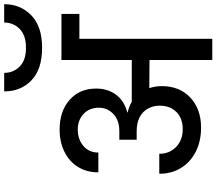

<svg xmlns="http://www.w3.org/2000/svg" viewBox="-80 -982 1061 942"><g transform="rotate(-90 451.0 -510.5)"><path d="M854 -740V-652H732V0H628V-308L490 -309Q500 -280 500 -248Q500 -161 444 -108Q388 -55 296 -55Q230 -55 178.5 -81Q127 -107 98.5 -153.5Q70 -200 70 -260H168Q168 -210 201.5 -177.5Q235 -145 289 -145Q342 -145 373 -176Q404 -207 404 -258Q404 -287 393 -309H391V-314Q359 -371 278 -371H237V-456H278Q333 -456 363.5 -485.5Q394 -515 394 -556Q394 -603 363.5 -631.5Q333 -660 287 -660Q239 -660 206.5 -632.5Q174 -605 174 -559H77Q77 -616 103.5 -659Q130 -702 178 -725.5Q226 -749 287 -749Q377 -749 432.5 -700Q488 -651 488 -570Q488 -513 458 -472.5Q428 -432 371 -417V-415Q399 -409 423 -395H628V-740ZM902 -1021Q902 -941 847.5 -888Q793 -835 688 -835Q582 -835 528 -887.5Q474 -940 474 -1021H565Q565 -976 596 -945Q627 -914 688 -914Q749 -914 780.5 -945Q812 -976 812 -1021Z"/></g></svg>

Font: MSTAGE Medium
Style: Regular
Weight: 500
Designer: Ninad Kale (Devanagari), Jonny Pinhorn (Latin)
Foundry: Indian Type Foundry
Version: 4.004